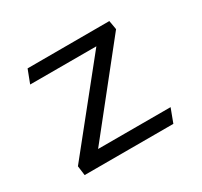

<svg xmlns="http://www.w3.org/2000/svg" viewBox="-113 -656 846 805"><g transform="rotate(-30 310.0 -254.0)"><path d="M101.5 -507.5 77 -443.5H397.5L79 -46.5L85 -0.5H514.5L539.5 -67H188.5L505 -464.5L497.5 -508Z"/></g></svg>

Font: Monaspace Argon Light
Style: Regular
Weight: 300
Designer: Riley Cran & the Lettermatic Team
Foundry: Lettermatic
Version: Version 1.000 (Monaspace Argon)